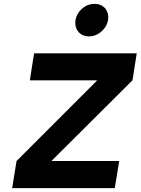

<svg xmlns="http://www.w3.org/2000/svg" viewBox="-20 -977 730 997"><path d="M66 -141 483 -558V-560H135L157 -700H690L668 -560L249 -143V-141H599L576 0H43ZM371 -857Q371 -897 401 -927Q431 -957 471 -957Q503 -957 522.5 -937.5Q542 -918 542 -888Q542 -848 511.5 -818Q481 -788 441 -788Q410 -788 390.5 -808Q371 -828 371 -857Z"/></svg>

Font: Be Vietnam ExtraBold
Style: Italic
Weight: 800
Italic angle: -9.778°
Designer: Gabriel Lam
Foundry: TypeRant
Version: Version 3.000